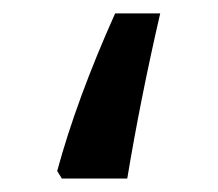

<svg xmlns="http://www.w3.org/2000/svg" viewBox="-20 -265 323 285"><path d="M64.9 -11.2Q93.8 -117.7 150.9 -245.1H217.8Q188.5 -118.2 168.9 0H71.8Z"/></svg>

Font: DroidArabicKufi
Style: Regular
Weight: 400
Designer: Pascal Zoghbi
Foundry: Ascender Corporation
Version: Version 1.00